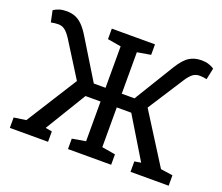

<svg xmlns="http://www.w3.org/2000/svg" viewBox="-118 -891 1233 1065"><g transform="rotate(20 498.5 -358.0)"><path d="M30.8 0V-61.5L102.1 -71.8L291.5 -371.6L161.6 -578.6Q142.6 -607.4 126 -619.9Q109.4 -632.3 86.4 -632.3Q75.7 -632.3 65.2 -630.9Q54.7 -629.4 44.4 -627.4L30.3 -694.8Q45.9 -705.1 64 -710.7Q82 -716.3 106 -716.3Q133.3 -716.3 155.8 -708Q178.2 -699.7 199.2 -679.4Q220.2 -659.2 242.7 -622.1L384.3 -390.6H453.6V-635.3L374 -648.9V-710.9H628.9V-648.9L549.3 -635.3V-390.6H624.5L766.1 -622.1Q799.8 -677.2 830.6 -696.8Q861.3 -716.3 902.8 -716.3Q926.3 -716.3 944.3 -710.7Q962.4 -705.1 978 -694.8L963.9 -627.4Q953.6 -629.4 943.1 -630.9Q932.6 -632.3 922.4 -632.3Q898.9 -632.3 882.3 -619.9Q865.7 -607.4 846.7 -578.6L710.4 -367.2L897 -71.8L968.3 -61.5V0H743.2V-61.5L781.2 -67.9L779.8 -70.3L634.8 -309.6H549.3V-75.2L628.9 -61.5V0H374V-61.5L453.6 -75.2V-309.6H364.7L218.8 -69.8L217.8 -67.9L256.3 -61.5V0Z"/></g></svg>

Font: Roboto Slab LO
Style: Regular
Weight: 400
Designer: Google
Version: Version 2.000